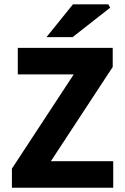

<svg xmlns="http://www.w3.org/2000/svg" viewBox="-20 -875 581 895"><path d="M35.5 0V-88.9L323.7 -528.2H62.9V-651.8H505.4V-562.9L217.2 -123.6H507.8V0ZM196.5 -701.8 320 -854.7H485L493.6 -839.2L318.2 -701.8Z"/></svg>

Font: Source Sans 3 VF
Style: Regular
Weight: 200
Designer: Paul D. Hunt
Foundry: Adobe
Version: Version 3.046;hotconv 1.0.118;makeotfexe 2.5.65603